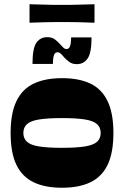

<svg xmlns="http://www.w3.org/2000/svg" viewBox="-20 -876 584 904"><path d="M272 8Q192 8 138 -18Q84 -44 57 -100.5Q30 -157 30 -250Q30 -343 57.5 -400Q85 -457 139 -482.5Q193 -508 272 -508Q352 -508 405.5 -482.5Q459 -457 486.5 -400Q514 -343 514 -250Q514 -157 487 -100.5Q460 -44 406 -18Q352 8 272 8ZM272 -180Q340 -180 380 -186.5Q420 -193 437 -208.5Q454 -224 454 -250Q454 -276 437 -291.5Q420 -307 380 -313.5Q340 -320 272 -320Q204 -320 164 -313.5Q124 -307 107 -291.5Q90 -276 90 -250Q90 -224 107 -208.5Q124 -193 164 -186.5Q204 -180 272 -180ZM342 -574Q320 -574 306 -584.5Q292 -595 282 -606Q275 -615 267 -622.5Q259 -630 251 -630Q238 -630 233.5 -614.5Q229 -599 229 -575H133Q133 -649 151.5 -675Q170 -701 202 -701Q225 -701 238.5 -690.5Q252 -680 262 -669Q270 -660 277.5 -652.5Q285 -645 293 -645Q306 -645 310.5 -660.5Q315 -676 315 -700H411Q411 -627 392.5 -600.5Q374 -574 342 -574ZM119 -769V-856Q171 -855 196 -854Q221 -853 236.5 -853Q252 -853 272 -853Q293 -853 308 -853Q323 -853 348.5 -854Q374 -855 425 -856V-769Q374 -771 348.5 -771.5Q323 -772 308 -772Q293 -772 272 -772Q252 -772 236.5 -772Q221 -772 196 -771.5Q171 -771 119 -769Z"/></svg>

Font: Ojuju ExtraBold
Style: Regular
Weight: 800
Designer: Chisaokwu Joboson, Mirko Velimirovic
Foundry: Udi Foundry
Version: Version 1.000